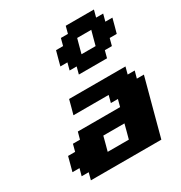

<svg xmlns="http://www.w3.org/2000/svg" viewBox="-249 -1300 1391 1475"><g transform="rotate(-30 446.5 -562.5)"><path d="M125 0H750Q772 -83 816.7 -250Q861.3 -417 883.8 -500H821.3L838.4 -562.5H775.9L792.5 -625H292.5Q287.1 -604 275.9 -562.3Q264.6 -520.5 258.8 -500H571.3L554.7 -437.5H617.2L600.6 -375H225.6L208.5 -312.5H146L129.4 -250H66.9Q61.5 -229 50.3 -187.3Q39.1 -145.5 33.7 -125H96.2L79.1 -62.5H141.6ZM533.7 -125H346.2Q352.1 -145.5 363 -187.3Q374 -229 379.4 -250H566.9Q561.5 -229 550.5 -187.3Q539.6 -145.5 533.7 -125ZM451.2 -750H701.2L717.8 -812.5H780.3L796.9 -875H859.4Q865.2 -896 876.5 -937.5Q887.7 -979 893.1 -1000H830.6L847.2 -1062.5H784.7L801.3 -1125H551.3L534.7 -1062.5H472.2L455.6 -1000H393.1Q387.2 -979 376 -937.3Q364.7 -895.5 359.4 -875H421.9L405.3 -812.5H467.8ZM671.9 -875H546.9Q552.2 -895.5 563.5 -937.3Q574.7 -979 580.6 -1000H705.6Q699.7 -979 688.5 -937.3Q677.2 -895.5 671.9 -875Z"/></g></svg>

Font: Faithful 32x
Style: BoldOblique
Weight: 400
Foundry: Faithful Resource Pack
Version: Version 1.0; January 27, 2023